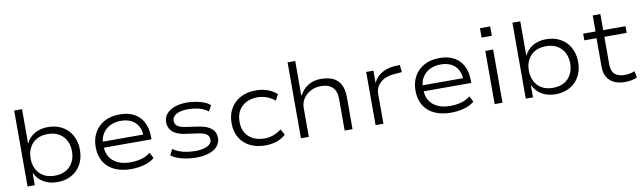

<svg xmlns="http://www.w3.org/2000/svg" viewBox="-41 -1227 5871 1756"><g transform="rotate(-10 2894.0 -349.5)"><path d="M384 8Q312 8 258 -23.5Q204 -55 178 -111H175V0H108V-705H181V-387H183Q208 -441 260.5 -472Q313 -503 385 -503Q460 -503 517.5 -470.5Q575 -438 606.5 -380.5Q638 -323 638 -247Q638 -171 606.5 -113.5Q575 -56 517.5 -24Q460 8 384 8ZM372 -54Q462 -54 513 -107.5Q564 -161 564 -247Q564 -333 512.5 -386.5Q461 -440 372 -440Q282 -440 231 -386.5Q180 -333 180 -247Q180 -161 231 -107.5Q282 -54 372 -54Z M1071 8Q984 8 919 -21.5Q854 -51 819 -108.5Q784 -166 784 -247Q784 -321 816 -379Q848 -437 908 -470Q968 -503 1052 -503Q1133 -503 1188 -471.5Q1243 -440 1271 -383.5Q1299 -327 1299 -250V-228H835V-284H1257L1233 -261Q1233 -349 1185 -396Q1137 -443 1051 -443Q995 -443 951 -421Q907 -399 881.5 -358Q856 -317 856 -258V-248Q856 -185 882.5 -142Q909 -99 958 -76.5Q1007 -54 1074 -54Q1124 -54 1172.5 -66Q1221 -78 1260 -110L1288 -57Q1250 -23 1191 -7.5Q1132 8 1071 8Z M1676 8Q1628 8 1584 0.5Q1540 -7 1503 -20.5Q1466 -34 1443 -54L1470 -108Q1497 -89 1530.5 -76.5Q1564 -64 1602 -58.5Q1640 -53 1677 -53Q1747 -53 1788.5 -74Q1830 -95 1830 -132Q1830 -163 1807.5 -181Q1785 -199 1730 -207L1607 -224Q1534 -235 1496 -269Q1458 -303 1458 -359Q1458 -401 1483.5 -433Q1509 -465 1558 -484Q1607 -503 1675 -503Q1716 -503 1757.5 -495.5Q1799 -488 1834 -474.5Q1869 -461 1890 -440L1861 -388Q1837 -407 1806 -419Q1775 -431 1741 -436Q1707 -441 1673 -441Q1604 -441 1566 -418.5Q1528 -396 1528 -361Q1528 -329 1549.5 -311.5Q1571 -294 1621 -286L1742 -268Q1822 -256 1861 -223.5Q1900 -191 1900 -134Q1900 -91 1872.5 -59Q1845 -27 1794.5 -9.5Q1744 8 1676 8Z M2316 8Q2235 8 2174 -23Q2113 -54 2079.5 -111Q2046 -168 2046 -245Q2046 -324 2080 -382Q2114 -440 2174.5 -471.5Q2235 -503 2317 -503Q2376 -503 2426 -484.5Q2476 -466 2510 -434L2480 -379Q2447 -407 2405.5 -422.5Q2364 -438 2321 -438Q2230 -438 2175 -386.5Q2120 -335 2120 -245Q2120 -156 2175 -106Q2230 -56 2320 -56Q2364 -56 2405 -71.5Q2446 -87 2477 -112L2507 -58Q2474 -27 2425 -9.5Q2376 8 2316 8Z M2647 0V-705H2718V-385H2722Q2747 -436 2797.5 -469.5Q2848 -503 2919 -503Q2985 -503 3031 -482Q3077 -461 3101.5 -415.5Q3126 -370 3126 -297V0H3053V-293Q3053 -339 3038 -371Q3023 -403 2991.5 -420.5Q2960 -438 2910 -438Q2854 -438 2811 -414.5Q2768 -391 2744 -353Q2720 -315 2720 -270V0Z M3340 0V-494H3407V-382H3409Q3432 -436 3485.5 -466.5Q3539 -497 3608 -501L3654 -503L3661 -436L3590 -430Q3507 -424 3460 -381.5Q3413 -339 3413 -279V0Z M4041 8Q3954 8 3889 -21.5Q3824 -51 3789 -108.5Q3754 -166 3754 -247Q3754 -321 3786 -379Q3818 -437 3878 -470Q3938 -503 4022 -503Q4103 -503 4158 -471.5Q4213 -440 4241 -383.5Q4269 -327 4269 -250V-228H3805V-284H4227L4203 -261Q4203 -349 4155 -396Q4107 -443 4021 -443Q3965 -443 3921 -421Q3877 -399 3851.5 -358Q3826 -317 3826 -258V-248Q3826 -185 3852.5 -142Q3879 -99 3928 -76.5Q3977 -54 4044 -54Q4094 -54 4142.5 -66Q4191 -78 4230 -110L4258 -57Q4220 -23 4161 -7.5Q4102 8 4041 8Z M4434 -620V-707H4529V-620ZM4446 0V-494H4519V0Z M5011 8Q4939 8 4885 -23.5Q4831 -55 4805 -111H4802V0H4735V-705H4808V-387H4810Q4835 -441 4887.5 -472Q4940 -503 5012 -503Q5087 -503 5144.5 -470.5Q5202 -438 5233.5 -380.5Q5265 -323 5265 -247Q5265 -171 5233.5 -113.5Q5202 -56 5144.5 -24Q5087 8 5011 8ZM4999 -54Q5089 -54 5140 -107.5Q5191 -161 5191 -247Q5191 -333 5139.5 -386.5Q5088 -440 4999 -440Q4909 -440 4858 -386.5Q4807 -333 4807 -247Q4807 -161 4858 -107.5Q4909 -54 4999 -54Z M5654 8Q5567 8 5517.5 -37.5Q5468 -83 5468 -167V-432H5355V-494H5470V-643H5541V-494H5748V-432H5541V-176Q5541 -113 5573 -84.5Q5605 -56 5663 -56Q5689 -56 5712 -60Q5735 -64 5757 -75L5770 -15Q5748 -3 5717.5 2.5Q5687 8 5654 8Z"/></g></svg>

Font: Nunito Sans 7pt SemiExpanded Light
Style: Regular
Weight: 300
Width: 6
Designer: Vernon Adams
Foundry: Vernon Adams
Version: Version 3.101;gftools[0.9.27]